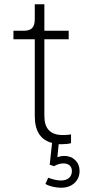

<svg xmlns="http://www.w3.org/2000/svg" viewBox="-20 -670 419 900"><path d="M255 6 249 67Q264 61 282 61Q313 61 333 81Q353 101 353 131Q353 166 329 188Q305 210 266 210Q247 210 226 205Q205 200 193 192L206 163Q240 176 266 176Q290 176 303.5 164Q317 152 317 132Q317 115 306.5 105.5Q296 96 277 96Q256 96 233 109L213 102L224 0Q143 -21 143 -126V-486H43V-526H93Q119 -526 131 -539Q143 -552 143 -580V-650H188V-526H302V-486H188V-126Q188 -37 274 -37Q298 -37 313 -40V1Q296 6 270 6Z"/></svg>

Font: Eudoxus Sans ExtraLight
Style: Regular
Weight: 200
Designer: Stijn de Vries
Foundry: tokotype
Version: Version 2.005